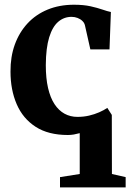

<svg xmlns="http://www.w3.org/2000/svg" viewBox="-20 -574 564 832"><path d="M240 238V193.5L325.5 180V3Q313 6.5 300 8.8Q287 11 274 11Q189.5 11 134.5 -24.5Q79.5 -60 52.5 -122.2Q25.5 -184.5 25.5 -263.5Q25 -328 44.2 -381Q63.5 -434 99.5 -472.8Q135.5 -511.5 186.5 -532.5Q237.5 -553.5 300.5 -553.5Q342 -553.5 372.2 -546.8Q402.5 -540 424 -532.5Q445.5 -525 460.5 -522L454.5 -360H371.5L348 -464.5Q345.5 -475 337 -483.2Q328.5 -491.5 316.2 -496.2Q304 -501 290 -501Q257.5 -501 232.5 -479.8Q207.5 -458.5 193.2 -412.5Q179 -366.5 178.5 -292Q178.5 -235 188.2 -192.8Q198 -150.5 216.2 -122.8Q234.5 -95 259.8 -81.2Q285 -67.5 315.5 -67.5Q342 -67.5 365.8 -73Q389.5 -78.5 410 -87.5Q430.5 -96.5 445 -106.5L464.5 -76L465 180L524.5 193.5V238Z"/></svg>

Font: Merriweather 60pt
Style: Bold
Weight: 700
Version: Version 2.100